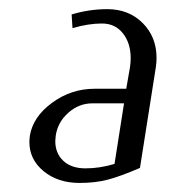

<svg xmlns="http://www.w3.org/2000/svg" viewBox="-20 -404 381 424"><path d="M44.9 -90.3Q44.9 -95.2 45.9 -104Q52.7 -146 95 -177Q137.2 -208 189 -208H258.8L267.1 -255.9Q268.6 -266.1 268.6 -275.4Q268.6 -308.6 251.5 -330.3Q234.4 -352.1 205.1 -352.1Q174.8 -352.1 140.1 -341.8L138.2 -372.1Q177.2 -383.8 216.8 -383.8Q264.6 -383.8 295.2 -353Q325.7 -322.3 325.7 -276.4Q325.7 -266.1 324.2 -255.9L289.1 -33.2Q246.1 -14.6 218.3 -7.3Q190.4 0 155.8 0Q107.9 0 76.4 -25.9Q44.9 -51.8 44.9 -90.3ZM102.1 -92.3Q102.1 -65.4 119.9 -48.8Q137.7 -32.2 168.9 -32.2Q200.2 -32.2 232.9 -42L253.9 -175.8H184.1Q154.3 -175.8 130.9 -155Q107.4 -134.3 103 -104Q102.1 -96.2 102.1 -92.3Z"/></svg>

Font: Gawaa
Style: Italic
Weight: 400
Designer: T. Christopher White
Version: Version 1.0